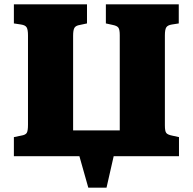

<svg xmlns="http://www.w3.org/2000/svg" viewBox="-20 -720 890 885"><path d="M387 145 346 0H44V-88L78 -95Q97 -98 103 -107Q109 -116 109 -145V-557Q109 -583 103 -593.5Q97 -604 77 -607L44 -612V-700H381V-612L348 -605Q329 -602 323 -591.5Q317 -581 317 -555V-119H532V-558Q532 -583 526 -592Q520 -601 500 -605L468 -612V-700H804V-612L772 -607Q753 -604 746.5 -594Q740 -584 740 -557V-142Q740 -115 746.5 -107Q753 -99 773 -95L805 -88V0H504L471 145Z"/></svg>

Font: Literata 12pt ExtraBold
Style: Regular
Weight: 800
Designer: Latin by Veronika Burian and Jose Scaglione. Greek by Irene Vlachou. Cyrillic by Vera Evstafieva.
Foundry: TypeTogether
Version: Version 3.002